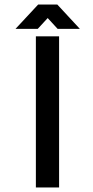

<svg xmlns="http://www.w3.org/2000/svg" viewBox="-20 -831 410 851"><path d="M241.9 -669.9H139V0H241.9ZM235.4 -703.1H333.9L233.9 -811H149.2L48.8 -703.1H147.3L191.4 -751Z"/></svg>

Font: SaysetthaMai Thin
Style: Regular
Weight: 100
Designer: John M. Durdin
Foundry: Lao Script for Windows
Version: Version 1.101